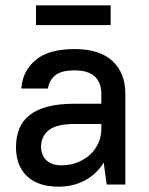

<svg xmlns="http://www.w3.org/2000/svg" viewBox="-20 -692 560 720"><path d="M200 8Q122 8 81 -31.5Q40 -71 40 -140Q40 -178 52 -208.5Q64 -239 90.5 -260Q117 -281 158.5 -292Q200 -303 260 -303H360V-340Q360 -382 335.5 -405Q311 -428 260 -428Q209 -428 186.5 -409Q164 -390 160 -360H60Q64 -424 112.5 -466Q161 -508 260 -508Q354 -508 402 -463Q450 -418 450 -340V0H380L369 -82Q342 -39 298.5 -15.5Q255 8 200 8ZM210 -72Q243 -72 270.5 -83Q298 -94 318 -112.5Q338 -131 349 -156Q360 -181 360 -209V-227H260Q191 -227 162.5 -203.5Q134 -180 134 -142Q134 -110 154 -91Q174 -72 210 -72ZM115 -672H395V-598H115Z"/></svg>

Font: PT Root UI Web Medium
Style: Regular
Weight: 500
Designer: Vitaly Kuzmin
Foundry: ParaType Ltd.
Version: Version 1.001W